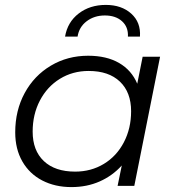

<svg xmlns="http://www.w3.org/2000/svg" viewBox="-20 -757 718 782"><path d="M632 -526 527 0H459L476 -83Q438 -41 386 -18Q334 5 271 5Q204 5 152 -22Q100 -49 71 -99.5Q42 -150 42 -218Q42 -307 80.5 -378Q119 -449 187 -489.5Q255 -530 339 -530Q414 -530 465 -500.5Q516 -471 539 -416L561 -526ZM514 -304Q514 -381 468.5 -424.5Q423 -468 341 -468Q276 -468 224 -436Q172 -404 142.5 -347.5Q113 -291 113 -221Q113 -144 158.5 -101Q204 -58 286 -58Q351 -58 403 -89.5Q455 -121 484.5 -177.5Q514 -234 514 -304ZM411 -737Q475 -737 514.5 -701.5Q554 -666 550 -608H501Q503 -647 477 -670.5Q451 -694 407 -694Q364 -694 333 -670.5Q302 -647 296 -608H245Q255 -667 300.5 -702Q346 -737 411 -737Z"/></svg>

Font: Idrija
Style: Italic
Weight: 400
Italic angle: -11.3°
Designer: Julieta Ulanovsky
Foundry: Julieta Ulanovsky
Version: Version 7.200